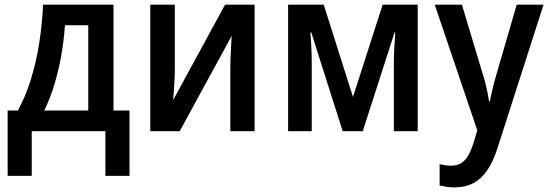

<svg xmlns="http://www.w3.org/2000/svg" viewBox="-20 -561 2346 821"><path d="M465.3 -541V-88.4H533.7V190.9H430.7V0H115.7V190.9H12.7V-88.4H56.6Q89.8 -149.4 112.5 -223.1Q135.3 -296.9 147.9 -377.9Q160.6 -459 164.1 -541ZM357.4 -453.1H257.8Q253.4 -390.6 242.7 -327.6Q231.9 -264.6 213.9 -204.1Q195.8 -143.6 169.4 -88.4H357.4Z M727.5 -541V-271Q727.5 -255.9 727.1 -238Q726.6 -220.2 725.3 -201.4Q724.1 -182.6 722.9 -164.8Q721.7 -147 720.2 -132.8L942.4 -541H1068.8V0H964.8V-267.1Q964.8 -289.1 965.8 -314.5Q966.8 -339.8 968.3 -364.5Q969.7 -389.2 970.7 -407.7L748.5 0H622.6V-541Z M1766.1 -541V0H1664.1V-291Q1664.1 -319.8 1665.8 -353.3Q1667.5 -386.7 1670.4 -421.9H1667L1531.2 0H1445.3L1311 -422.4H1307.1Q1310.1 -388.7 1311.5 -355Q1313 -321.3 1313 -290V0H1211.9V-541H1364.3L1489.3 -146.5L1616.2 -541Z M1838.9 -541H1955.1L2044.9 -242.2Q2051.3 -222.2 2056.2 -202.6Q2061 -183.1 2064.9 -164.1Q2068.8 -145 2071.3 -127H2074.7Q2079.1 -151.4 2086.2 -180.7Q2093.3 -210 2102.5 -242.2L2189.5 -541H2304.2L2107.4 71.8Q2089.8 128.4 2064.2 166Q2038.6 203.6 2004.2 221.9Q1969.7 240.2 1924.3 240.2Q1905.3 240.2 1889.4 237.8Q1873.5 235.4 1859.9 231.9V140.6Q1870.1 143.6 1882.8 145.5Q1895.5 147.5 1908.7 147.5Q1933.6 147.5 1951.2 137Q1968.8 126.5 1981.7 104.7Q1994.6 83 2004.9 49.3L2021 -3.4Z"/></svg>

Font: Open Sans SemiCondensed SemiBold
Style: Regular
Weight: 600
Width: 4
Designer: Monotype Design Team
Foundry: Monotype Imaging Inc.
Version: Version 3.000